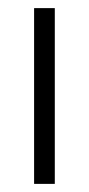

<svg xmlns="http://www.w3.org/2000/svg" viewBox="-20 -453 219 473"><path d="M64 -433H115V0H64Z"/></svg>

Font: Tilda Sans Light
Style: Regular
Weight: 300
Designer: ParaType Ltd
Foundry: ParaType Ltd
Version: Version 1.009